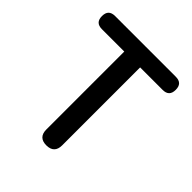

<svg xmlns="http://www.w3.org/2000/svg" viewBox="-199 -873 1010 1010"><g transform="rotate(45 305.5 -368.5)"><path d="M246 -319V-59C246 -20 266 0 305 0C344 0 364 -20 364 -59V-639H531C564 -639 580 -655 580 -688C580 -721 564 -737 531 -737H305H80C47 -737 31 -721 31 -688C31 -655 47 -639 80 -639H246Z"/></g></svg>

Font: GenSenRounded2 TW M
Style: Regular
Weight: 500
Version: Version 2.100;PS 2.1;hotconv 16.6.51;makeotf.lib2.5.65220 DE